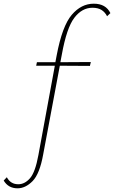

<svg xmlns="http://www.w3.org/2000/svg" viewBox="-143 -731 618 1040"><path d="M455 -660 437 -643Q426 -665 407 -677Q388 -689 358 -689Q301 -689 259.5 -634.5Q218 -580 192 -436L184 -394L349 -395L344 -374L181 -375L91 105Q72 211 33.5 250Q-5 289 -48 289Q-98 289 -123 247L-106 229Q-86 267 -44 267Q-9 267 19.5 234.5Q48 202 65 109L154 -375H53L57 -394H157L164 -431Q194 -590 245.5 -650.5Q297 -711 365 -711Q430 -711 455 -660Z"/></svg>

Font: Ysabeau Extralight
Style: Italic
Weight: 200
Italic angle: -12°
Designer: Christian Thalmann (Catharsis Fonts)
Version: Version 0.003